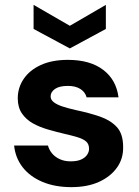

<svg xmlns="http://www.w3.org/2000/svg" viewBox="-20 -757 573 789"><path d="M273 12Q205 12 153.5 -10Q102 -32 72.5 -70.5Q43 -109 38 -159H177Q182 -141 194 -126.5Q206 -112 225.5 -103Q245 -94 270 -94Q297 -94 313.5 -101.5Q330 -109 338 -121Q346 -133 346 -145Q346 -165 334 -175.5Q322 -186 299 -193Q276 -200 245 -207Q211 -215 176.5 -225Q142 -235 114.5 -250.5Q87 -266 70 -291Q53 -316 53 -353Q53 -397 77.5 -433Q102 -469 148 -490Q194 -511 259 -511Q350 -511 404 -470Q458 -429 467 -357H336Q330 -379 310 -391.5Q290 -404 259 -404Q224 -404 206 -391.5Q188 -379 188 -361Q188 -347 201 -337Q214 -327 236.5 -319.5Q259 -312 290 -305Q347 -293 390.5 -278Q434 -263 460 -235Q486 -207 486 -153Q487 -105 460.5 -68Q434 -31 386.5 -9.5Q339 12 273 12ZM267 -558 118 -638V-737L267 -651L415 -737V-638Z"/></svg>

Font: DM Sans 20pt ExtraBold
Style: Regular
Weight: 800
Version: Version 4.004;gftools[0.9.30]